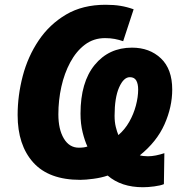

<svg xmlns="http://www.w3.org/2000/svg" viewBox="-20 -745 778 806"><path d="M580 41Q489 41 432 -8Q406 1 372.5 5.5Q339 10 317 10Q185 10 119.5 -63Q54 -136 54 -262Q54 -344 75.5 -426Q97 -508 142.5 -575.5Q188 -643 257.5 -684Q327 -725 423 -725Q458 -725 485.5 -720.5Q513 -716 541 -706L497 -572Q480 -578 461.5 -581.5Q443 -585 421 -585Q373 -585 336.5 -557.5Q300 -530 275 -483.5Q250 -437 237.5 -380.5Q225 -324 225 -265Q225 -202 248 -163.5Q271 -125 311 -125Q334 -125 347 -130Q336 -153 327 -189Q318 -225 318 -268Q318 -400 377.5 -472.5Q437 -545 534 -545Q608 -545 655.5 -500Q703 -455 703 -369Q703 -296 670.5 -223Q638 -150 567 -93Q573 -91 583 -90Q593 -89 601 -89Q617 -89 634.5 -92.5Q652 -96 670 -102L668 28Q654 34 627.5 37.5Q601 41 580 41ZM477 -178Q504 -201 522.5 -233.5Q541 -266 550.5 -302Q560 -338 560 -369Q560 -393 552 -407Q544 -421 525 -421Q499 -421 480 -378Q461 -335 461 -259Q461 -233 466 -212.5Q471 -192 477 -178Z"/></svg>

Font: Noto Sans Disp ExtBd
Style: Italic
Weight: 800
Italic angle: -12°
Designer: Monotype Design Team
Foundry: Monotype Imaging Inc.
Version: Version 2.000;GOOG;noto-source:20170915:90ef993387c0